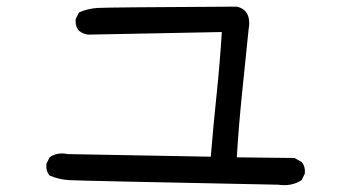

<svg xmlns="http://www.w3.org/2000/svg" viewBox="-20 -599 1040 576"><path d="M814.5 -44.9Q218.8 -56.6 187.5 -58.6Q156.2 -60.5 128.9 -72.3Q117.2 -85.9 119.1 -107.4L128.9 -127Q152.3 -143.6 183.6 -136.7L612.3 -128.9Q620.1 -223.6 629.9 -316.4Q639.6 -409.2 645.5 -502.9L244.1 -495.1Q228.5 -497.1 216.8 -506.8Q205.1 -520.5 207 -542L216.8 -561.5Q242.2 -573.2 272.9 -575.2Q303.7 -577.1 690.4 -579.1Q736.3 -568.4 725.6 -508.8Q715.8 -413.1 706.1 -318.4Q696.3 -223.6 690.4 -127L863.3 -125L884.8 -113.3Q896.5 -99.6 894.5 -78.1L884.8 -58.6Q855.5 -39.1 814.5 -44.9Z"/></svg>

Font: NaikaiFont
Style: Regular
Weight: 400
Version: Version 1.67